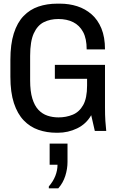

<svg xmlns="http://www.w3.org/2000/svg" viewBox="-20 -716 640 1050"><path d="M289.5 10Q236.2 10 190.2 -5.9Q144.2 -21.8 109.9 -57.5Q75.5 -93.2 56.1 -152Q36.8 -210.8 36.8 -296.5V-388.8Q36.8 -474.5 55.6 -533.6Q74.5 -592.8 109 -628.5Q143.5 -664.2 190.2 -680.1Q237 -696 292.8 -696H308.2Q358 -696 402.1 -681.9Q446.2 -667.8 480.6 -637.9Q515 -608 534.6 -560.4Q554.2 -512.8 554.2 -446H454Q454 -505 434.4 -541.2Q414.8 -577.5 380.2 -594.8Q345.8 -612 299 -612Q254.5 -612 219.8 -594.8Q185 -577.5 164.9 -533.9Q144.8 -490.2 144.8 -410.5V-276.2Q144.8 -216.8 156.8 -177.4Q168.8 -138 190 -115.5Q211.2 -93 239.4 -83.5Q267.5 -74 300 -74Q342 -74 377.8 -88.8Q413.5 -103.5 434.9 -141.4Q456.2 -179.2 456.2 -248.2V-285H280V-361.2H554.2V-127.2Q554.2 -86 556.2 -54.8Q558.2 -23.5 561 0H498.5L478.8 -86Q451.5 -38 401.9 -14Q352.2 10 296.2 10ZM247 313.8V303.5Q270.2 277 282.4 246.5Q294.5 216 294.5 185H251.5V69.5H349.2V169.2Q349.2 207.8 337 246.1Q324.8 284.5 298.8 313.8Z"/></svg>

Font: Chivo Mono Medium
Style: Regular
Weight: 500
Monospace: yes
Designer: Hector Gatti
Foundry: Omnibus-Type
Version: Version 1.008